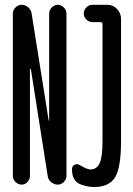

<svg xmlns="http://www.w3.org/2000/svg" viewBox="-20 -750 540 780"><path d="M309.6 0Q271.5 -13.7 272.5 -63.5Q272.5 -75.2 283.2 -80.6Q293.9 -85.9 304.7 -79.1Q332 -62.5 346.7 -61.5Q373 -61.5 384.8 -86.9Q396.5 -112.3 396.5 -179.7V-651.4Q396.5 -660.2 386.7 -660.2H355.5Q341.8 -660.2 331.1 -670.4Q320.3 -680.7 320.3 -694.8Q320.3 -709 330.6 -719.7Q340.8 -730.5 355.5 -730.5H416Q439.5 -730.5 455.6 -713.4Q471.7 -696.3 471.7 -672.9V-177.7Q471.7 -68.4 447.3 -29.3Q422.9 9.8 361.3 9.8Q337.9 9.8 309.6 0ZM32.2 -35.2V-695.3Q32.2 -709 43 -719.7Q53.7 -730.5 68.4 -730.5Q83 -730.5 94.7 -720.2Q106.4 -710 108.4 -695.3L177.7 -260.7Q177.7 -259.8 178.7 -259.8Q179.7 -259.8 179.7 -260.7V-695.3Q179.7 -709 190.4 -719.7Q201.2 -730.5 214.8 -730.5Q228.5 -730.5 239.3 -719.7Q250 -709 250 -695.3V-35.2Q250 -21.5 239.3 -10.7Q228.5 0 214.8 0Q200.2 0 188 -9.8Q175.8 -19.5 173.8 -35.2L105.5 -468.8Q105.5 -469.7 103.5 -469.7Q101.6 -469.7 101.6 -468.8V-35.2Q101.6 -21.5 91.8 -10.7Q82 0 67.9 0Q53.7 0 43 -10.7Q32.2 -21.5 32.2 -35.2Z"/></svg>

Font: Rounded Mgen+ 1m regular
Style: Regular
Weight: 400
Designer: [Source Han Sans]
Ryoko NISHIZUKA  (kana & ideographs); Paul D. Hunt (Latin, Greek & Cyrillic); Wenlong ZHANG  (bopomofo
Version: Version 1.059.20150602